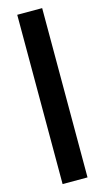

<svg xmlns="http://www.w3.org/2000/svg" viewBox="-138 -744 543 997"><g transform="rotate(-15 134.0 -245.0)"><path d="M67 -700H201V210H67Z"/></g></svg>

Font: Cairo
Style: Bold
Weight: 700
Designer: Mohamed Gaber
Foundry: Kief Type Foundry
Version: Version 2.100